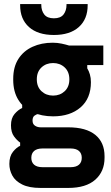

<svg xmlns="http://www.w3.org/2000/svg" viewBox="-20 -720 544 944"><path d="M179 204Q123 204 89 187Q55 170 40.5 143Q26 116 26 86Q26 48 44 26Q62 4 79 -3V-19Q63 -30 48.5 -50Q34 -70 34 -104Q34 -139 51.5 -159.5Q69 -180 89 -189V-205L169 -160Q158 -158 149 -151Q140 -144 140 -127Q140 -110 152 -102Q164 -94 180 -94H315Q403 -94 448.5 -57Q494 -20 494 48V56Q494 123 448.5 163.5Q403 204 315 204ZM327 102Q354 102 368 90Q382 78 382 56Q382 34 368 22Q354 10 327 10H189Q162 10 148 22Q134 34 134 56Q134 78 148 90Q162 102 189 102ZM321 -330Q321 -367 298 -388.5Q275 -410 241 -410Q207 -410 184 -388.5Q161 -367 161 -330Q161 -293 184 -271.5Q207 -250 241 -250Q275 -250 298 -271.5Q321 -293 321 -330ZM45 -328V-332Q45 -391 70.5 -430.5Q96 -470 140 -490Q184 -510 239 -510Q262 -510 283 -505.5Q304 -501 320 -496H488V-400H409V-384Q417 -371 422 -354Q427 -337 427 -316Q427 -236 376 -192Q325 -148 241 -148Q185 -148 140.5 -168Q96 -188 70.5 -228.5Q45 -269 45 -328ZM79 -694V-700H183V-696Q183 -668 197.5 -649Q212 -630 245 -630Q278 -630 292.5 -649Q307 -668 307 -696V-700H411V-694Q411 -626 367.5 -587Q324 -548 245 -548Q166 -548 122.5 -587Q79 -626 79 -694Z"/></svg>

Font: Space Grotesk Frontify
Style: Bold
Weight: 700
Designer: Florian Karsten
Version: Version 2.000